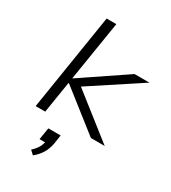

<svg xmlns="http://www.w3.org/2000/svg" viewBox="-232 -821 1082 1216"><g transform="rotate(30 309.0 -213.0)"><path d="M68 0 180 -705H251L181 -269H183L509 -489H618L234 -237L227 -272L573 0H472L178 -231H175L138 0ZM209 279 181 253Q206 230 219 208Q232 186 236 159L250 169H194L208 82H298L289 144Q281 187 262 219Q243 251 209 279Z"/></g></svg>

Font: Nunito Sans 10pt Expanded Light
Style: Italic
Weight: 300
Width: 7
Italic angle: -9°
Designer: Vernon Adams
Foundry: Vernon Adams
Version: Version 3.101;gftools[0.9.27]